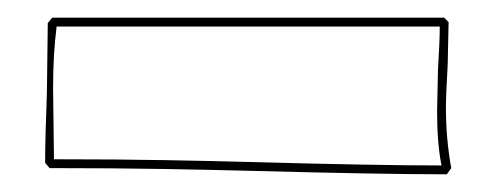

<svg xmlns="http://www.w3.org/2000/svg" viewBox="-20 -387 561 217"><path d="M33 -282 34 -361 39 -367H482Q482 -367 487 -362L486 -314Q484 -280 484 -265Q484 -230 490 -197L485 -190Q410 -190 260 -194Q222 -195 166 -196Q110 -197 36 -197L31 -203Q31 -230 33 -282ZM41 -207Q113 -207 167.5 -206Q222 -205 259 -204Q405 -200 479 -200Q474 -225 474 -261L475 -308Q477 -340 477 -357H44Q40 -326 40 -287Z"/></svg>

Font: Londrina Outline
Style: Regular
Weight: 400
Designer: Marcelo Magalhaes
Foundry: Marcelo Magalhães
Version: Version 1.002